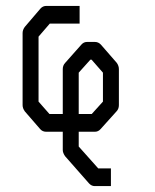

<svg xmlns="http://www.w3.org/2000/svg" viewBox="-20 -496 526 650"><path d="M246.5 -50V0L312.5 74H355.5V104V134H300.5Q290 134 281.5 125L200.5 33Q192.5 21.5 192.5 12V-50H136Q124 -50 116 -59L64 -119Q56.5 -129.5 56.5 -140V-384Q56.5 -395 64 -405L117 -467Q125 -476 137 -476H249.5V-446V-416H148.5L110.5 -372V-152L147.5 -110H192.5V-262Q192.5 -274.5 200.5 -283L255.5 -345Q263.5 -354 274.5 -354H301.5Q313 -354 321.5 -345L375.5 -283Q382.5 -273 382.5 -262V-140Q382.5 -127.5 374.5 -119L320.5 -59Q312.5 -50 301.5 -50ZM246.5 -110H290.5L328.5 -152V-250L290 -294H286L246.5 -250Z"/></svg>

Font: 3270 Nerd Font Mono SemCond
Style: Regular
Weight: 400
Monospace: yes
Version: Version 3.0.1;Nerd Fonts 3.1.1